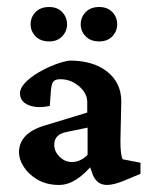

<svg xmlns="http://www.w3.org/2000/svg" viewBox="-20 -522 429 548"><path d="M148.9 5.9Q113.3 5.9 87.6 -9Q62 -23.9 48.1 -45.4Q34.2 -66.9 34.2 -86.9Q34.2 -141.6 106.9 -163.6L229 -200.7V-230.5Q229 -255.9 205.6 -275.9Q182.1 -295.9 152.3 -295.9Q137.7 -295.9 132.3 -289.3Q127 -282.7 125.5 -265.1L122.1 -219.7Q85 -211.9 61 -222.2Q37.1 -232.4 37.1 -255.9Q37.1 -270.5 51.8 -285.9Q66.4 -301.3 89.1 -314.7Q111.8 -328.1 136 -337.4Q160.2 -346.7 178.7 -349.1Q246.1 -349.1 285.9 -317.6Q325.7 -286.1 326.2 -233.4L323.7 -120.6Q323.7 -80.1 330.1 -67.4L380.9 -57.6V-25.9L332 -5.4Q303.2 5.9 285.6 5.9Q256.3 5.9 244.6 -23.9L231.9 -59.6L247.6 -56.6Q197.3 5.9 148.9 5.9ZM185.5 -59.6Q209.5 -59.6 230 -80.1V-157.7L170.9 -145.5Q134.8 -139.2 134.8 -108.4Q134.8 -89.8 149.9 -74.7Q165 -59.6 185.5 -59.6ZM120.6 -403.8Q95.2 -403.8 81.3 -418.5Q67.4 -433.1 67.4 -452.6Q67.4 -472.7 81.3 -487.3Q95.2 -502 120.6 -502Q144 -502 157.7 -487.3Q171.4 -472.7 171.4 -452.6Q171.4 -433.1 157.7 -418.5Q144 -403.8 120.6 -403.8ZM263.2 -403.8Q238.3 -403.8 224.4 -418.5Q210.4 -433.1 210.4 -452.6Q210.4 -472.7 224.4 -487.3Q238.3 -502 263.2 -502Q287.1 -502 300.8 -487.3Q314.5 -472.7 314.5 -452.6Q314.5 -433.1 300.8 -418.5Q287.1 -403.8 263.2 -403.8Z"/></svg>

Font: Lateef SemiBold
Style: Regular
Weight: 600
Designer: SIL International
Foundry: SIL International
Version: Version 4.200